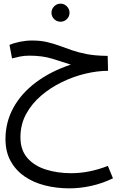

<svg xmlns="http://www.w3.org/2000/svg" viewBox="-20 -638 679 1052"><path d="M360 394Q290 394 226.5 378Q163 362 114.5 328.5Q66 295 38 244Q10 193 10 124Q10 32 53 -47Q96 -126 176.5 -186.5Q257 -247 368 -284Q319 -300 265.5 -316.5Q212 -333 141 -333Q111 -333 88.5 -328Q66 -323 46 -318L32 -392Q58 -403 90.5 -409.5Q123 -416 156 -416Q202 -416 238 -407.5Q274 -399 306.5 -387Q339 -375 375 -362.5Q411 -350 455.5 -341.5Q500 -333 561 -332H570L572 -250Q514 -250 448.5 -234.5Q383 -219 320 -188.5Q257 -158 205.5 -114Q154 -70 123 -13Q92 44 92 114Q92 184 130 227.5Q168 271 231.5 291Q295 311 370 311Q469 311 571 271L599 339Q541 367 480 380.5Q419 394 360 394ZM312 -519Q291 -519 276.5 -533.5Q262 -548 262 -568Q262 -588 276.5 -603Q291 -618 312 -618Q332 -618 346.5 -603Q361 -588 361 -568Q361 -548 346.5 -533.5Q332 -519 312 -519Z"/></svg>

Font: TSCustom
Style: Regular
Weight: 400
Designer: Monotype Design Team
Foundry: Monotype Imaging Inc.
Version: Version 2.004; ttfautohint (v1.8.3) -l 8 -r 50 -G 200 -x 14 